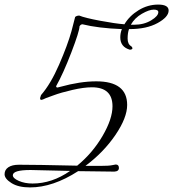

<svg xmlns="http://www.w3.org/2000/svg" viewBox="-100 -788 756 838"><path d="M591 -735Q591 -746 571 -746Q551 -746 519.5 -728Q488 -710 471 -680H485Q528 -680 559.5 -699Q591 -718 591 -735ZM206 -42 33 -46Q-44 -46 -44 -23Q-44 -10 -18 1.5Q8 13 42 13Q127 13 206 -42ZM260 -682Q252 -682 247 -673Q247 -652 211.5 -559.5Q176 -467 145 -412Q145 -406 151 -406L163 -409Q250 -433 320 -433Q455 -433 455 -330Q455 -274 403.5 -198.5Q352 -123 273 -64H340Q375 -64 389 -67Q403 -70 405 -70Q419 -70 419 -55Q419 -40 399 -39Q391 -39 241 -41Q131 30 31 30Q-20 30 -50 11Q-80 -8 -80 -27.5Q-80 -47 -63.5 -58Q-47 -69 -17 -69Q58 -69 232 -65H237Q304 -120 347.5 -194.5Q391 -269 391 -324Q391 -407 301 -407Q266 -407 216 -395.5Q166 -384 134 -372L101 -360Q85 -352 80 -352Q75 -352 75 -360L79 -373Q121 -421 158 -506Q195 -591 212 -652L228 -714Q235 -720 246 -720Q270 -710 336.5 -697.5Q403 -685 443 -682Q465 -719 505 -743.5Q545 -768 590.5 -768Q636 -768 636 -742Q636 -714 588 -687.5Q540 -661 465 -661H463Q457 -644 457 -619.5Q457 -595 473 -586Q478 -582 478 -577Q478 -572 467 -571Q425 -583 425 -625Q425 -644 432 -661Q328 -665 260 -682Z"/></svg>

Font: Mrs Saint Delafield
Style: Regular
Weight: 400
Designer: Alejandro Paul
Foundry: Alejandro Paul
Version: Version 1.001